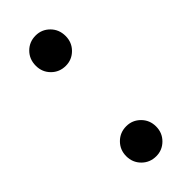

<svg xmlns="http://www.w3.org/2000/svg" viewBox="-177 -540 578 578"><g transform="rotate(-45 111.5 -251.0)"><path d="M112 6Q85 6 66.5 -12.5Q48 -31 48 -58Q48 -85 66.5 -103.5Q85 -122 112 -122Q138 -122 156.5 -103.5Q175 -85 175 -58Q175 -31 156.5 -12.5Q138 6 112 6ZM112 -379Q85 -379 66.5 -397.5Q48 -416 48 -443Q48 -471 66.5 -489.5Q85 -508 112 -508Q138 -508 156.5 -489.5Q175 -471 175 -443Q175 -416 156.5 -397.5Q138 -379 112 -379Z"/></g></svg>

Font: Envelope Sans Variable
Style: Regular
Weight: 500
Designer: Andreas Rasmussen / Norman Anderson
Foundry: mail.de GmbH
Version: Version 1.150